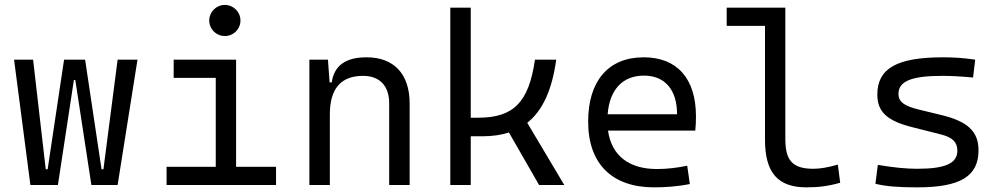

<svg xmlns="http://www.w3.org/2000/svg" viewBox="-20 -764 4142 793"><path d="M357.4 0H465.8L547.9 -517.6H465.8L407.2 -64.9H399.4L331.5 -517.6H244.6L176.8 -64.9H168.9L116.7 -517.6H38.1L105.5 0H219.2L285.2 -433.6H291Z M668 0H1120.1V-75.2H955.1V-517.6H697.3V-442.4H871.1V-75.2H668ZM908.7 -615.2C944.3 -615.2 973.1 -643.6 973.1 -679.2C973.1 -714.8 944.3 -743.7 908.7 -743.7C873 -743.7 844.2 -714.8 844.2 -679.2C844.2 -643.6 873 -615.2 908.7 -615.2Z M1587.4 0H1671.9V-336.9C1671.9 -458 1607.4 -527.3 1494.1 -527.3C1407.2 -527.3 1360.4 -493.2 1350.1 -423.8H1341.3L1334.5 -517.6H1257.8V0H1342.3V-291.5C1342.3 -397.9 1388.2 -450.7 1479.5 -450.7C1547.9 -450.7 1587.4 -409.7 1587.4 -337.4Z M1839.8 0H1924.3V-201.2H1974.1C2014.2 -201.2 2050.3 -206.5 2082 -216.8L2206.5 0H2310.5L2157.7 -256.8C2221.7 -307.6 2260.3 -393.6 2277.3 -517.6H2189.5C2164.1 -341.8 2101.6 -277.8 1954.6 -277.8H1924.3V-732.4H1839.8Z M2681.6 9.8C2724.6 9.8 2775.9 6.8 2829.1 -3.9L2818.4 -79.6C2776.9 -70.8 2734.4 -65.9 2693.4 -65.9C2577.1 -65.9 2505.9 -121.6 2491.2 -224.6H2851.6C2853.5 -241.7 2854.5 -261.2 2854.5 -283.2C2854.5 -440.4 2775.9 -527.3 2638.7 -527.3C2492.7 -527.3 2409.2 -429.7 2409.2 -261.7C2409.2 -87.4 2507.8 9.8 2681.6 9.8ZM2489.7 -292C2497.6 -394 2551.8 -451.7 2639.6 -451.7C2725.6 -451.7 2776.4 -394 2776.4 -292Z M3311 9.8C3361.3 9.8 3402.8 4.4 3450.2 -9.3L3440.4 -84C3398.4 -72.3 3367.7 -66.9 3338.9 -66.9C3249.5 -66.9 3223.6 -105.5 3223.6 -190.4V-732.4H2981.4V-657.2H3139.6V-187C3139.6 -51.3 3191.9 9.8 3311 9.8Z M3768.6 9.8C3945.8 9.8 4021.5 -35.6 4021.5 -143.1C4021.5 -222.7 3974.6 -263.2 3867.2 -289.1L3772.9 -312C3715.8 -326.2 3690.9 -342.8 3690.9 -376C3690.9 -428.7 3744.6 -450.7 3872.1 -450.7C3908.2 -450.7 3945.8 -448.7 3999 -443.8L4007.8 -517.6C3960.9 -524.4 3922.4 -527.3 3875 -527.3C3684.1 -527.3 3603.5 -481.4 3603.5 -373C3603.5 -299.3 3647.9 -263.7 3749.5 -238.3L3867.2 -208.5C3913.1 -196.8 3934.1 -177.7 3934.1 -141.6C3934.1 -89.4 3884.3 -66.9 3768.6 -66.9C3722.2 -66.9 3673.3 -71.8 3605.5 -83L3595.7 -4.9C3640.1 5.9 3691.4 9.8 3768.6 9.8Z"/></svg>

Font: Cascadia Code SemiLight
Style: Regular
Weight: 350
Monospace: yes
Designer: Aaron Bell
Foundry: Saja Typeworks
Version: Version 2404.023